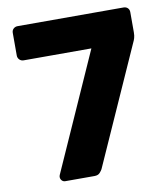

<svg xmlns="http://www.w3.org/2000/svg" viewBox="-80 -768 732 835"><g transform="rotate(-10 286.5 -350.0)"><path d="M141 0Q132 0 126 -6.5Q120 -13 120 -22Q120 -26 122 -31L353 -549H54Q43 -549 35.5 -556.5Q28 -564 28 -575V-675Q28 -686 35.5 -693Q43 -700 54 -700H521Q533 -700 540 -693Q547 -686 547 -675V-586Q547 -571 544 -561Q541 -551 536 -541L305 -24Q302 -18 294 -9Q286 0 270 0Z"/></g></svg>

Font: Rubik Light
Style: Bold
Weight: 700
Version: Version 2.104